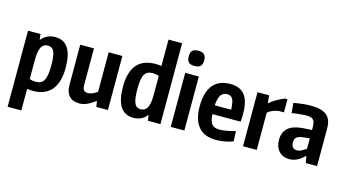

<svg xmlns="http://www.w3.org/2000/svg" viewBox="-104 -1220 3340 1853"><g transform="rotate(15 1566.0 -294.0)"><path d="M51 -540H176L182 -486H186Q210 -516 245 -532.5Q280 -549 323 -549Q495 -549 495 -287Q495 -219 480.5 -164.5Q466 -110 436 -71.5Q406 -33 359 -12Q312 9 247 9Q234 9 220 8Q206 7 188 4V220H51ZM248 -83Q277 -83 297.5 -92.5Q318 -102 330.5 -124Q343 -146 349 -182Q355 -218 355 -271Q355 -322 350.5 -356.5Q346 -391 336.5 -412Q327 -433 311 -442Q295 -451 273 -451Q253 -451 237.5 -442.5Q222 -434 211 -415Q200 -396 194 -365Q188 -334 188 -289V-94Q216 -83 248 -83Z M709 10Q644 10 608.5 -27.5Q573 -65 573 -134V-540H710V-177Q710 -139 723 -123.5Q736 -108 765 -108Q785 -108 806.5 -116.5Q828 -125 857 -145V-540H994V0H878L870 -55H866Q838 -36 817 -23.5Q796 -11 778 -3.5Q760 4 743.5 7Q727 10 709 10Z M1249 9Q1076 9 1076 -256Q1076 -402 1138 -475.5Q1200 -549 1324 -549Q1336 -549 1349 -548Q1362 -547 1383 -544V-808H1519V0H1394L1386 -54H1382Q1334 9 1249 9ZM1297 -89Q1317 -89 1333 -97.5Q1349 -106 1360 -125Q1371 -144 1377 -175Q1383 -206 1383 -251V-445Q1354 -456 1320 -456Q1292 -456 1272 -446.5Q1252 -437 1239.5 -415.5Q1227 -394 1221.5 -359Q1216 -324 1216 -272Q1216 -221 1220.5 -186.5Q1225 -152 1234.5 -130Q1244 -108 1259.5 -98.5Q1275 -89 1297 -89Z M1690 -627Q1649 -627 1631 -645Q1613 -663 1613 -703Q1613 -743 1631 -761Q1649 -779 1690 -779Q1731 -779 1749.5 -760.5Q1768 -742 1768 -703Q1768 -664 1750 -645.5Q1732 -627 1690 -627ZM1622 -540H1758V0H1622Z M2074 9Q1959 9 1899.5 -60Q1840 -129 1840 -263Q1840 -405 1898.5 -477Q1957 -549 2073 -549Q2171 -549 2217.5 -488Q2264 -427 2264 -299Q2264 -271 2263 -255.5Q2262 -240 2260 -223H1978Q1983 -151 2006 -123.5Q2029 -96 2082 -96Q2111 -96 2152 -103Q2193 -110 2240 -124L2245 -22Q2210 -8 2163 0.5Q2116 9 2074 9ZM2069 -446Q2027 -446 2005 -414.5Q1983 -383 1978 -311H2142Q2140 -384 2123.5 -415Q2107 -446 2069 -446Z M2344 -540H2460L2468 -465H2475Q2480 -472 2495 -483.5Q2510 -495 2530 -507Q2550 -519 2572.5 -530Q2595 -541 2615 -549H2641V-418H2586Q2571 -416 2555.5 -411Q2540 -406 2525.5 -400Q2511 -394 2499.5 -386.5Q2488 -379 2481 -372V0H2344Z M2806 5Q2741 5 2702 -37.5Q2663 -80 2663 -150Q2663 -304 2855 -318L2947 -324V-341Q2947 -372 2943 -392Q2939 -412 2928.5 -424Q2918 -436 2900 -440.5Q2882 -445 2855 -445Q2844 -445 2825.5 -443.5Q2807 -442 2786.5 -440Q2766 -438 2746.5 -435.5Q2727 -433 2714 -430L2705 -530Q2748 -538 2792.5 -543Q2837 -548 2876 -548Q2985 -548 3034.5 -507.5Q3084 -467 3084 -377V0H2971L2960 -65H2952Q2926 -36 2888 -15.5Q2850 5 2806 5ZM2857 -96Q2879 -96 2903.5 -109.5Q2928 -123 2947 -136V-240L2885 -234Q2838 -229 2818.5 -212.5Q2799 -196 2799 -162Q2799 -130 2814 -113Q2829 -96 2857 -96Z"/></g></svg>

Font: Encode Sans Compressed
Style: Bold
Weight: 700
Designer: Pablo Impallari, Andres Torresi
Foundry: Pablo Impallari, Andres Torresi
Version: Version 1.000; ttfautohint (v1.00) -l 8 -r 50 -G 200 -x 14 -